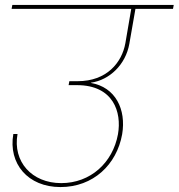

<svg xmlns="http://www.w3.org/2000/svg" viewBox="-20 -760 724 778"><path d="M225 -2C358 -2 453 -93 475 -216C492 -317 448 -407 348 -424L349 -425C424 -436 489 -498 504 -582L530 -731H513L488 -585C474 -506 412 -431 295 -431H261L258 -415H292C439 -415 474 -306 458 -216C437 -101 347 -18 228 -18C109 -18 31 -105 51 -217H34C13 -97 93 -2 225 -2ZM681 -724 684 -740H30L27 -724Z"/></svg>

Font: Poppins Devanagari Thin
Style: Italic
Weight: 100
Italic angle: -10°
Designer: Ninad Kale (Devanagari), Jonny Pinhorn (Latin)
Foundry: Indian Type Foundry
Version: 4.005